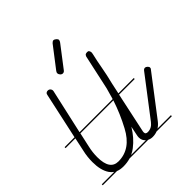

<svg xmlns="http://www.w3.org/2000/svg" viewBox="-190 -844 972 972"><g transform="rotate(-45 295.5 -358.5)"><path d="M161 -535V-533V-528L107 -287H344Q353 -316 361 -347L402 -535L406 -542Q411 -547 421 -547Q429 -547 432 -542L435 -535Q436 -531 435.5 -526.5Q435 -522 434 -518Q425 -480 417.5 -437.5Q410 -395 397 -343L385 -287H495V-280H383L337 -65Q336 -63 336 -58Q336 -49 340.5 -46Q345 -43 352 -43Q380 -43 399 -68L558 -276Q564 -284 572 -284Q578 -284 584.5 -278Q591 -272 591 -266Q591 -259 586 -255L427 -47Q414 -30 399 -21H495V-14H385Q370 -8 352 -8Q338 -8 326 -14H192Q168 -7 142 -7Q119 -7 102 -14H0V-21H89Q77 -29 69 -41Q46 -75 46 -134Q46 -151 48 -170Q50 -189 55 -210L70 -280H0V-287H71L125 -535L127 -542Q132 -550 142 -550Q151 -550 156 -544Q157 -543 158 -542ZM81 -134Q81 -43 142 -43Q231 -43 282 -140Q318 -207 342 -280H106L89 -203Q81 -169 81 -134ZM273 -566Q267 -557 258 -557Q250 -557 244 -564Q238 -571 238 -578Q238 -583 243 -590L329 -702Q332 -705 335.5 -707.5Q339 -710 342 -710Q349 -710 356.5 -703.5Q364 -697 364 -691Q364 -685 358 -677ZM300 -56Q300 -63 302 -72L312 -121Q282 -71 240 -39Q226 -28 210 -21H316Q300 -34 300 -56Z"/></g></svg>

Font: Gruenewald VA 3. Klasse
Style: Regular
Weight: 400
Designer: Peter Wiegel
Foundry: Peter Wiegel, nach dem Schriftentwurf von Dr. H. Gr¸newald
Version: Version 0.007